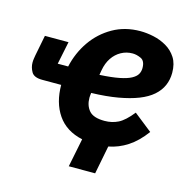

<svg xmlns="http://www.w3.org/2000/svg" viewBox="-101 -634 855 872"><g transform="rotate(15 326.5 -198.5)"><path d="M448 7 422 140H298L325 6Q247 -11 208 -68Q169 -125 169 -209Q169 -218 169.5 -227.5Q170 -237 171 -247L203 -208H80Q41 -208 29 -229Q17 -250 17 -272Q17 -283 18.5 -291.5Q20 -300 21 -307L40 -404H151L129 -297H178Q193 -364 230.5 -418Q268 -472 325 -504.5Q382 -537 454 -537Q484 -537 516.5 -530Q549 -523 577.5 -506.5Q606 -490 624 -462Q642 -434 642 -391Q642 -359 630 -331.5Q618 -304 593 -282Q568 -260 528.5 -244.5Q489 -229 435 -219.5Q381 -210 310 -208Q309 -199 308.5 -194Q308 -189 308 -185Q308 -148 328.5 -124.5Q349 -101 401 -101Q436 -101 465 -115.5Q494 -130 529 -174L615 -106Q578 -56 536.5 -29Q495 -2 448 7ZM446 -430Q417 -430 392.5 -416.5Q368 -403 351.5 -378.5Q335 -354 329 -320L325 -297Q381 -300 416.5 -307Q452 -314 471.5 -324.5Q491 -335 498.5 -348Q506 -361 506 -377Q506 -411 485.5 -420.5Q465 -430 446 -430Z"/></g></svg>

Font: IBM Plex Sans
Style: Italic
Weight: 400
Italic angle: -11.31°
Designer: Mike Abbink, Paul van der Laan, Pieter van Rosmalen
Foundry: Bold Monday
Version: Version 3.201